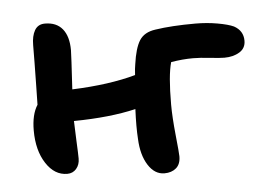

<svg xmlns="http://www.w3.org/2000/svg" viewBox="-44 -566 918 672"><g transform="rotate(-5 414.5 -229.5)"><path d="M168.9 22Q124 22 94.5 -23.7Q64.9 -69.3 64.9 -139.2Q64.9 -195.3 85.9 -228Q86.4 -252.9 87.2 -297.4Q87.9 -341.8 88.4 -376.2Q88.9 -410.6 88.9 -437Q88.9 -469.2 100.3 -489Q111.8 -508.8 136.2 -508.8Q176.8 -508.8 198 -482.7Q219.2 -456.5 219.2 -408.2Q219.2 -393.1 211.9 -271Q342.3 -275.9 435.1 -301.8Q436.5 -326.2 439 -338.9Q446.8 -395.5 463.6 -422.1Q480.5 -448.7 520 -454.1Q577.1 -462.9 661.1 -462.9Q701.2 -462.9 738.5 -456.3Q775.9 -449.7 794.9 -440.9Q827.1 -423.3 827.1 -388.2Q827.1 -361.8 805.2 -348.4Q783.2 -335 752 -335Q736.3 -335 701.4 -338.9Q666.5 -342.8 642.1 -342.8Q605 -342.8 564.9 -335.9Q551.8 -290.5 551.8 -188Q551.8 -144.5 558.3 -80.6Q564.9 -16.6 564.9 -4.9Q564.9 22.5 549.1 36.1Q533.2 49.8 507.8 49.8Q473.6 49.8 450.9 14.2Q428.2 -21.5 425.8 -78.1Q422.9 -120.1 425.8 -183.1Q335 -161.6 208 -160.2Q208.5 -134.8 210.7 -89.1Q212.9 -43.5 212.9 -27.8Q212.9 -6.3 200.7 7.8Q188.5 22 168.9 22Z"/></g></svg>

Font: Shantell Sans Irregular Bouncy
Style: Regular
Weight: 600
Designer: Stephen Nixon, Anya Danilova, Shantell Martin
Foundry: Arrow Type
Version: Version 1.006;[9816181b4]